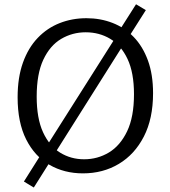

<svg xmlns="http://www.w3.org/2000/svg" viewBox="-20 -791 786 886"><path d="M607.7 -771.3 653 -744.3 574 -619.7 561 -603 227.7 -74.7 221.7 -61.7 136 74.3 90.3 46.7 176.3 -89.7 186 -102 523 -633.7 528.3 -646.3ZM362.7 9Q276.7 9 208.5 -30.2Q140.3 -69.3 100.8 -147.5Q61.3 -225.7 61.3 -342Q61.3 -433.3 85.8 -501.8Q110.3 -570.3 154 -616Q197.7 -661.7 255.2 -684.3Q312.7 -707 379 -707Q443.3 -707 499.2 -685.3Q555 -663.7 596.8 -620.5Q638.7 -577.3 662.5 -512.3Q686.3 -447.3 686.3 -360.7Q686.3 -243.3 643.8 -160.8Q601.3 -78.3 528.3 -34.7Q455.3 9 362.7 9ZM368.3 -56Q430.3 -56 482.5 -87.3Q534.7 -118.7 566.5 -185Q598.3 -251.3 598.3 -356Q598.3 -455.7 568.5 -518.8Q538.7 -582 488.3 -612Q438 -642 375.3 -642Q314 -642 262.3 -611.5Q210.7 -581 180 -515.7Q149.3 -450.3 149.3 -345Q149.3 -244.7 178.5 -181Q207.7 -117.3 257.3 -86.7Q307 -56 368.3 -56Z"/></svg>

Font: Bitter Thin
Style: Regular
Weight: 100
Designer: Sol Matas, and Bitter project Authors
Foundry: Sol Matas
Version: Version 2.002